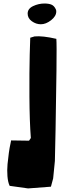

<svg xmlns="http://www.w3.org/2000/svg" viewBox="-20 -785 390 1088"><path d="M298.8 -719.7Q298.8 -693.4 269.5 -670.4Q240.2 -647.5 211.4 -647.5Q184.1 -647.5 160.4 -664.6Q136.7 -681.6 136.7 -708Q136.7 -735.8 167.7 -750.5Q198.7 -765.1 231.9 -765.1Q257.3 -765.1 272.5 -758.3Q287.6 -751.5 296.4 -731.9Q298.8 -728 298.8 -719.7ZM291 127.4 281.2 226.1 268.6 272.9 139.2 282.7 34.7 268.1Q24.9 247.6 22.2 213.4Q19.5 179.2 22.7 145.3Q25.9 111.3 30.3 80.3Q34.7 49.3 39.1 30.3L43 10.7L144.5 12.2L154.8 -2.9Q147.5 -96.2 146.7 -238.3Q146 -380.4 148.4 -475.6L151.4 -571.3L175.8 -578.6Q221.2 -583 299.3 -564.9Q301.8 -538.6 300 -384.8Q298.3 -231 294.9 -51.8Z"/></svg>

Font: Noot
Style: Regular
Weight: 400
Designer: Amos Jerbi
Foundry: Amos Jerbi
Version: Version 1.000;PS 001.001;hotconv 1.0.56